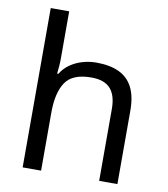

<svg xmlns="http://www.w3.org/2000/svg" viewBox="-84 -831 787 902"><g transform="rotate(10 309.0 -380.0)"><path d="M173 -537Q173 -518 171.5 -498Q170 -478 168 -462H174Q191 -490 217 -508Q243 -526 275 -535.5Q307 -545 341 -545Q406 -545 449.5 -524.5Q493 -504 515 -461Q537 -418 537 -349V0H450V-343Q450 -408 421 -440Q392 -472 330 -472Q240 -472 206.5 -421.5Q173 -371 173 -277V0H85V-760H173Z"/></g></svg>

Font: hexkannada15
Style: Book
Weight: 400
Designer: Jelle Bosma - Monotype Design Team
Foundry: Monotype Imaging Inc.
Version: Version 2.003